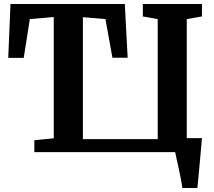

<svg xmlns="http://www.w3.org/2000/svg" viewBox="-20 -763 1075 963"><path d="M152.2 0V-59.6L249.6 -69.4V-677.6L129.6 -667.3L99 -472.8H21.3L32.6 -743H606L620.3 -473.5H543.9L508.9 -667.3L395.7 -676.9V-65H771V-667.3L696.4 -680.5V-743H992.9V-680.5L916.7 -667.3V0ZM894.4 180Q892.7 163.3 887.9 138.1Q883.1 112.9 877.2 85.8Q871.3 58.8 866.2 35.8Q861 12.7 858.6 0L834.1 -70.1H993Q991.6 -54.7 989.4 -29.3Q987.2 -3.9 984.5 26.3Q981.8 56.4 978.9 86.2Q976 115.9 973.8 140.8Q971.5 165.7 970 180Z"/></svg>

Font: Merriweather 7pt Light
Style: Regular
Weight: 300
Designer: Eben Sorkin
Foundry: Eben Sorkin
Version: Version 2.200;gftools[0.9.31]